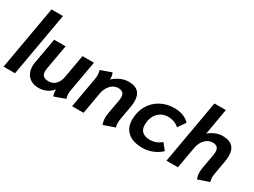

<svg xmlns="http://www.w3.org/2000/svg" viewBox="-50 -1321 2537 1917"><g transform="rotate(30 1218.5 -362.0)"><path d="M133 -734H265L136 0H4Z M251 -150Q251 -170 256 -198L307 -485H439L388 -198Q385 -182 385 -168Q385 -97 465 -97Q514 -97 546 -131Q578 -165 587 -219L634 -485H766L704 -136Q699 -106 699 -90Q699 -67 708 -35L583 10Q571 -17 571 -52Q571 -62 572 -66Q509 10 410 10Q338 10 294.5 -33Q251 -76 251 -150Z M1137 -66Q1137 -96 1143 -126L1172 -287Q1175 -305 1175 -320Q1175 -388 1105 -388Q1055 -388 1018 -349Q981 -310 970 -250L926 0H794L856 -349Q860 -370 860 -393Q860 -419 851 -450L976 -495Q981 -483 985 -465Q989 -447 989 -432Q989 -423 988 -419Q1022 -452 1069 -473.5Q1116 -495 1163 -495Q1310 -495 1310 -353Q1310 -323 1304 -287L1276 -129Q1272 -108 1272 -84Q1272 -55 1279 -34L1151 10Q1137 -26 1137 -66Z M1380 -185Q1380 -275 1420 -345.5Q1460 -416 1531 -455.5Q1602 -495 1693 -495Q1750 -495 1795.5 -476.5Q1841 -458 1866 -428L1806 -341Q1756 -388 1680 -388Q1606 -388 1560.5 -336.5Q1515 -285 1515 -202Q1515 -149 1546 -123Q1577 -97 1632 -97Q1668 -97 1700 -108.5Q1732 -120 1763 -146L1820 -74Q1780 -35 1723.5 -12.5Q1667 10 1609 10Q1499 10 1439.5 -41Q1380 -92 1380 -185Z M2225 -66Q2225 -92 2231 -126L2260 -287Q2263 -305 2263 -320Q2263 -388 2193 -388Q2143 -388 2106 -349Q2069 -310 2058 -250L2014 0H1882L2011 -734H2143L2090 -432Q2124 -461 2164.5 -478Q2205 -495 2246 -495Q2398 -495 2398 -351Q2398 -322 2392 -287L2364 -129Q2360 -108 2360 -84Q2360 -55 2367 -34L2239 10Q2225 -29 2225 -66Z"/></g></svg>

Font: Niramit
Style: Bold Italic
Weight: 700
Italic angle: -10°
Designer: Katatrad Aksorn Co.,Ltd.
Foundry: Cadson Demak Co.,Ltd.
Version: Version 1.001; ttfautohint (v1.6)